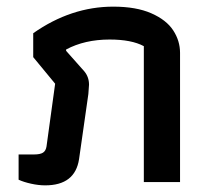

<svg xmlns="http://www.w3.org/2000/svg" viewBox="-20 -548 632 578"><path d="M36 -7V-83H82Q101 -83 109.5 -88.5Q118 -94 120 -107L146 -296L80 -376V-448Q194 -528 321 -528Q390 -528 435.5 -508Q481 -488 501.5 -456.5Q522 -425 522 -389V0H413V-409Q376 -429 310 -429Q235 -429 179 -399V-395L234 -333Q248 -316 248 -293Q248 -287 246 -265L218 -69Q206 10 116 10Q96 10 73.5 5Q51 0 36 -7Z"/></svg>

Font: Athiti SemiBold
Style: Regular
Weight: 600
Designer: CadsonDemak Team
Foundry: CadsonDemak
Version: Version 1.032